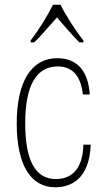

<svg xmlns="http://www.w3.org/2000/svg" viewBox="-20 -785 445 815"><path d="M110 -605H125C154 -633 152 -633 222 -711C274 -650 299 -623 317 -605H334V-613C295 -663 255 -727 237 -765H205C181 -717 148 -663 110 -613ZM215 10C285 10 360 -29 365 -171H334C331 -56 274 -25 217 -25C131 -25 87 -102 87 -262C87 -425 136 -503 225 -503C302 -503 325 -442 332 -384H361C355 -477 313 -538 223 -538C114 -538 51 -440 51 -261C51 -85 110 10 215 10Z"/></svg>

Font: Kathrein 37 Thin Condensed
Style: Regular
Weight: 250
Width: 3
Designer: Lazydogs Typefoundry, based on Open Sans by Ascender Corporation
Foundry: Lazydogs Typefoundry
Version: Version 1.003;PS 001.003;hotconv 1.0.88;makeotf.lib2.5.64775